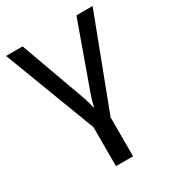

<svg xmlns="http://www.w3.org/2000/svg" viewBox="-170 -610 799 884"><g transform="rotate(-30 230.0 -168.0)"><path d="M184.6 178.7V-28.3L0 -513.7H87.9L211.9 -170.9Q218.8 -151.4 223.4 -134.3Q228 -117.2 230 -107.4H232.9Q234.9 -117.2 239.5 -134.3Q244.1 -151.4 251 -170.9L374 -513.7H460L275.4 -28.3V178.7Z"/></g></svg>

Font: RobotoFlex
Style: Regular
Weight: 400
Designer: Berlow after Robertson
Foundry: Google
Version: Version 2.136